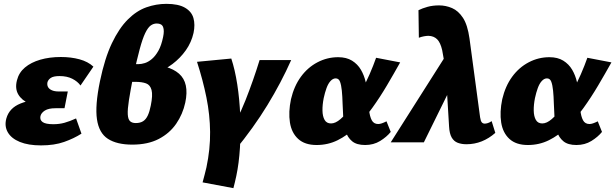

<svg xmlns="http://www.w3.org/2000/svg" viewBox="-20 -739 3195 997"><path d="M193 16Q127 16 83 -2Q39 -20 20.5 -52Q2 -84 13 -124Q28 -178 86.5 -201.5Q145 -225 226 -225L219 -185Q170 -185 131.5 -201.5Q93 -218 75 -248.5Q57 -279 68 -322Q78 -362 109.5 -388.5Q141 -415 189 -429Q237 -443 296 -443Q349 -443 393 -431Q437 -419 465 -393L398 -295Q383 -316 355.5 -330Q328 -344 289 -344Q257 -344 243 -334Q229 -324 226 -310Q224 -296 230 -286Q236 -276 250 -270Q264 -264 285 -264H332L315 -177H268Q232 -177 213 -165Q194 -153 190 -136Q186 -116 201.5 -105Q217 -94 257 -94Q288 -94 315 -101.5Q342 -109 375 -124L403 -45Q364 -20 313 -2Q262 16 193 16Z M667 12Q587 12 540.5 -18Q494 -48 483.5 -119.5Q473 -191 499 -317Q524 -437 561 -514.5Q598 -592 643.5 -637.5Q689 -683 740 -701Q791 -719 844 -719Q906 -719 940.5 -699Q975 -679 984.5 -645Q994 -611 985 -568Q974 -519 945 -478Q916 -437 875.5 -406.5Q835 -376 787.5 -359.5Q740 -343 692 -343L738 -404Q855 -404 909.5 -356.5Q964 -309 942 -206Q929 -146 895 -96.5Q861 -47 804.5 -17.5Q748 12 667 12ZM685 -100Q708 -100 723 -109.5Q738 -119 747.5 -139.5Q757 -160 763 -191Q774 -245 767 -271.5Q760 -298 738.5 -306Q717 -314 682 -314H615L634 -406H700Q714 -406 732 -411.5Q750 -417 768.5 -432.5Q787 -448 802.5 -475.5Q818 -503 827 -547Q834 -580 827 -598.5Q820 -617 794 -617Q777 -617 762.5 -606.5Q748 -596 734 -567Q720 -538 705.5 -484Q691 -430 672 -344Q657 -267 649.5 -219Q642 -171 643.5 -145Q645 -119 655.5 -109.5Q666 -100 685 -100Z M1200 42 1149 -10Q1214 -115 1255 -219Q1296 -323 1328 -427H1492Q1440 -310 1368.5 -193Q1297 -76 1200 42ZM1192 238 1032 208Q1037 188 1042.5 168.5Q1048 149 1052 130Q1072 35 1071 -54Q1070 -143 1052 -232.5Q1034 -322 1003 -418L1181 -435Q1200 -378 1212 -301Q1224 -224 1227.5 -138.5Q1231 -53 1226 28Q1221 109 1207 175Q1203 192 1199.5 208Q1196 224 1192 238Z M1624 14Q1563 14 1528.5 -17.5Q1494 -49 1485.5 -103Q1477 -157 1491 -224Q1507 -292 1542.5 -340.5Q1578 -389 1628.5 -415.5Q1679 -442 1736 -442Q1779 -442 1808 -424Q1837 -406 1854 -377Q1871 -348 1879 -313Q1887 -278 1890 -243Q1893 -202 1896.5 -168Q1900 -134 1910.5 -114.5Q1921 -95 1944 -95Q1952 -95 1962.5 -98.5Q1973 -102 1987 -109L2009 -54Q1988 -28 1954 -7Q1920 14 1876 14Q1832 14 1808.5 -5.5Q1785 -25 1775 -56.5Q1765 -88 1762.5 -126Q1760 -164 1759 -200Q1758 -239 1755 -268.5Q1752 -298 1745.5 -315Q1739 -332 1723 -332Q1709 -332 1696.5 -318.5Q1684 -305 1675.5 -281.5Q1667 -258 1661 -230Q1654 -195 1654.5 -165Q1655 -135 1665.5 -116.5Q1676 -98 1699 -98Q1722 -98 1748 -120.5Q1774 -143 1801.5 -179.5Q1829 -216 1854 -261.5Q1879 -307 1899 -353Q1919 -399 1933 -439L2058 -415Q2025 -356 1989 -295Q1953 -234 1913 -178.5Q1873 -123 1828.5 -79.5Q1784 -36 1733.5 -11Q1683 14 1624 14Z M2402 10Q2377 10 2357 2.5Q2337 -5 2325.5 -25Q2314 -45 2312 -81L2294 -378L2276 -479Q2267 -518 2250 -535Q2233 -552 2205 -553Q2195 -553 2181.5 -550.5Q2168 -548 2155 -543L2153 -686Q2173 -696 2200 -703.5Q2227 -711 2260 -711Q2295 -711 2327.5 -697Q2360 -683 2384 -646.5Q2408 -610 2418 -539L2473 -130Q2476 -110 2482 -103.5Q2488 -97 2497 -97Q2504 -97 2513.5 -100Q2523 -103 2533 -110L2552 -49Q2519 -20 2481.5 -5Q2444 10 2402 10ZM2009 0 2320 -490 2344 -331 2181 0Z M2721 14Q2660 14 2625.5 -17.5Q2591 -49 2582.5 -103Q2574 -157 2588 -224Q2604 -292 2639.5 -340.5Q2675 -389 2725.5 -415.5Q2776 -442 2833 -442Q2876 -442 2905 -424Q2934 -406 2951 -377Q2968 -348 2976 -313Q2984 -278 2987 -243Q2990 -202 2993.5 -168Q2997 -134 3007.5 -114.5Q3018 -95 3041 -95Q3049 -95 3059.5 -98.5Q3070 -102 3084 -109L3106 -54Q3085 -28 3051 -7Q3017 14 2973 14Q2929 14 2905.5 -5.5Q2882 -25 2872 -56.5Q2862 -88 2859.5 -126Q2857 -164 2856 -200Q2855 -239 2852 -268.5Q2849 -298 2842.5 -315Q2836 -332 2820 -332Q2806 -332 2793.5 -318.5Q2781 -305 2772.5 -281.5Q2764 -258 2758 -230Q2751 -195 2751.5 -165Q2752 -135 2762.5 -116.5Q2773 -98 2796 -98Q2819 -98 2845 -120.5Q2871 -143 2898.5 -179.5Q2926 -216 2951 -261.5Q2976 -307 2996 -353Q3016 -399 3030 -439L3155 -415Q3122 -356 3086 -295Q3050 -234 3010 -178.5Q2970 -123 2925.5 -79.5Q2881 -36 2830.5 -11Q2780 14 2721 14Z"/></svg>

Font: Ysabeau Black
Style: Italic
Weight: 900
Italic angle: -12°
Version: Version 2.000;gftools[0.9.27.dev2+g8671c4b]